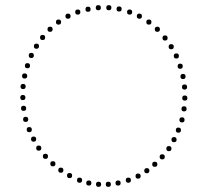

<svg xmlns="http://www.w3.org/2000/svg" viewBox="-20 -728 804 748"><path d="M404 -688Q394 -688 394 -698Q394 -708 404 -708Q414 -708 414 -698Q414 -688 404 -688ZM363 -688Q353 -688 353 -698Q353 -708 363 -708Q373 -708 373 -698Q373 -688 363 -688ZM323 -682Q313 -682 313 -692Q313 -702 323 -702Q333 -702 333 -692Q333 -682 323 -682ZM283 -671Q273 -671 273 -681Q273 -691 283 -691Q293 -691 293 -681Q293 -671 283 -671ZM245 -655Q235 -655 235 -665Q235 -675 245 -675Q255 -675 255 -665Q255 -655 245 -655ZM208 -632Q198 -632 198 -642Q198 -652 208 -652Q218 -652 218 -642Q218 -632 208 -632ZM175 -604Q165 -604 165 -614Q165 -624 175 -624Q185 -624 185 -614Q185 -604 175 -604ZM146 -572Q136 -572 136 -582Q136 -592 146 -592Q156 -592 156 -582Q156 -572 146 -572ZM122 -538Q112 -538 112 -548Q112 -558 122 -558Q132 -558 132 -548Q132 -538 122 -538ZM102 -502Q92 -502 92 -512Q92 -522 102 -522Q112 -522 112 -512Q112 -502 102 -502ZM87 -462Q77 -462 77 -472Q77 -482 87 -482Q97 -482 97 -472Q97 -462 87 -462ZM76 -422Q66 -422 66 -432Q66 -442 76 -442Q86 -442 86 -432Q86 -422 76 -422ZM70 -381Q60 -381 60 -391Q60 -401 70 -401Q80 -401 80 -391Q80 -381 70 -381ZM69 -338Q59 -338 59 -348Q59 -358 69 -358Q79 -358 79 -348Q79 -338 69 -338ZM72 -296Q62 -296 62 -306Q62 -316 72 -316Q82 -316 82 -306Q82 -296 72 -296ZM80 -253Q70 -253 70 -263Q70 -273 80 -273Q90 -273 90 -263Q90 -253 80 -253ZM94 -213Q84 -213 84 -223Q84 -233 94 -233Q104 -233 104 -223Q104 -213 94 -213ZM111 -176Q101 -176 101 -186Q101 -196 111 -196Q121 -196 121 -186Q121 -176 111 -176ZM131 -141Q121 -141 121 -151Q121 -161 131 -161Q141 -161 141 -151Q141 -141 131 -141ZM157 -109Q147 -109 147 -119Q147 -129 157 -129Q167 -129 167 -119Q167 -109 157 -109ZM186 -80Q176 -80 176 -90Q176 -100 186 -100Q196 -100 196 -90Q196 -80 186 -80ZM217 -55Q207 -55 207 -65Q207 -75 217 -75Q227 -75 227 -65Q227 -55 217 -55ZM251 -34Q241 -34 241 -44Q241 -54 251 -54Q261 -54 261 -44Q261 -34 251 -34ZM290 -16Q280 -16 280 -26Q280 -36 290 -36Q300 -36 300 -26Q300 -16 290 -16ZM326 -5Q316 -5 316 -15Q316 -25 326 -25Q336 -25 336 -15Q336 -5 326 -5ZM364 0Q354 0 354 -10Q354 -20 364 -20Q374 -20 374 -10Q374 0 364 0ZM402 0Q392 0 392 -10Q392 -20 402 -20Q412 -20 412 -10Q412 0 402 0ZM440 -5Q430 -5 430 -15Q430 -25 440 -25Q450 -25 450 -15Q450 -5 440 -5ZM480 -16Q470 -16 470 -26Q470 -36 480 -36Q490 -36 490 -26Q490 -16 480 -16ZM518 -32Q508 -32 508 -42Q508 -52 518 -52Q528 -52 528 -42Q528 -32 518 -32ZM552 -53Q542 -53 542 -63Q542 -73 552 -73Q562 -73 562 -63Q562 -53 552 -53ZM583 -78Q573 -78 573 -88Q573 -98 583 -98Q593 -98 593 -88Q593 -78 583 -78ZM612 -107Q602 -107 602 -117Q602 -127 612 -127Q622 -127 622 -117Q622 -107 612 -107ZM638 -139Q628 -139 628 -149Q628 -159 638 -159Q648 -159 648 -149Q648 -139 638 -139ZM658 -174Q648 -174 648 -184Q648 -194 658 -194Q668 -194 668 -184Q668 -174 658 -174ZM675 -211Q665 -211 665 -221Q665 -231 675 -231Q685 -231 685 -221Q685 -211 675 -211ZM689 -251Q679 -251 679 -261Q679 -271 689 -271Q699 -271 699 -261Q699 -251 689 -251ZM697 -294Q687 -294 687 -304Q687 -314 697 -314Q707 -314 707 -304Q707 -294 697 -294ZM700 -336Q690 -336 690 -346Q690 -356 700 -356Q710 -356 710 -346Q710 -336 700 -336ZM699 -379Q689 -379 689 -389Q689 -399 699 -399Q709 -399 709 -389Q709 -379 699 -379ZM693 -420Q683 -420 683 -430Q683 -440 693 -440Q703 -440 703 -430Q703 -420 693 -420ZM682 -460Q672 -460 672 -470Q672 -480 682 -480Q692 -480 692 -470Q692 -460 682 -460ZM667 -500Q657 -500 657 -510Q657 -520 667 -520Q677 -520 677 -510Q677 -500 667 -500ZM647 -536Q637 -536 637 -546Q637 -556 647 -556Q657 -556 657 -546Q657 -536 647 -536ZM623 -570Q613 -570 613 -580Q613 -590 623 -590Q633 -590 633 -580Q633 -570 623 -570ZM593 -604Q583 -604 583 -614Q583 -624 593 -624Q603 -624 603 -614Q603 -604 593 -604ZM560 -632Q550 -632 550 -642Q550 -652 560 -652Q570 -652 570 -642Q570 -632 560 -632ZM523 -655Q513 -655 513 -665Q513 -675 523 -675Q533 -675 533 -665Q533 -655 523 -655ZM485 -671Q475 -671 475 -681Q475 -691 485 -691Q495 -691 495 -681Q495 -671 485 -671ZM444 -683Q434 -683 434 -693Q434 -703 444 -703Q454 -703 454 -693Q454 -683 444 -683Z"/></svg>

Font: Raleway Dots
Style: Regular
Weight: 400
Designer: Matt McInerney, Pablo Impallari, Rodrigo Fuenzalida, Brenda Gallo
Foundry: Matt McInerney, Pablo Impallari, Rodrigo Fuenzalida, Brenda Gallo
Version: Version 1.000